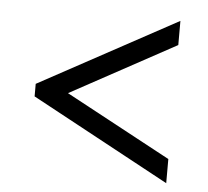

<svg xmlns="http://www.w3.org/2000/svg" viewBox="-43 -655 644 594"><g transform="rotate(5 279.5 -358.0)"><path d="M494 -106V-181L167 -357L494 -535V-610L65 -377V-338Z"/></g></svg>

Font: Noto Serif Tamil SemiBold
Style: Italic
Weight: 600
Italic angle: -12°
Designer: Indian Type Foundry, Tom Grace, and the Monotype Design Team
Foundry: Monotype Imaging Inc.
Version: Version 2.003